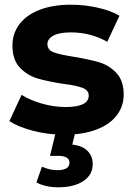

<svg xmlns="http://www.w3.org/2000/svg" viewBox="-20 -566 571 818"><path d="M20 -50 72 -162Q108 -139 159 -124.5Q210 -110 259 -110Q358 -110 358 -159Q358 -182 331 -192Q304 -202 248 -209Q182 -219 139 -232Q96 -245 64.5 -278Q33 -311 33 -372Q33 -423 62.5 -462.5Q92 -502 148.5 -524Q205 -546 282 -546Q339 -546 395.5 -533.5Q452 -521 489 -499L437 -388Q366 -428 282 -428Q232 -428 207 -414Q182 -400 182 -378Q182 -353 209 -343Q236 -333 295 -324Q361 -313 403 -300.5Q445 -288 476 -255Q507 -222 507 -163Q507 -113 477 -74Q447 -35 389.5 -13.5Q332 8 253 8Q186 8 122 -8.5Q58 -25 20 -50ZM135 211 159 144Q191 159 224 159Q276 159 276 127Q276 98 227 98H193L219 -8H302L288 50Q332 55 353.5 77.5Q375 100 375 133Q375 179 335 205.5Q295 232 228 232Q202 232 177 226.5Q152 221 135 211Z"/></svg>

Font: Montserrat Alternates
Style: Bold
Weight: 700
Designer: Julieta Ulanovsky
Foundry: Julieta Ulanovsky
Version: Version 7.200